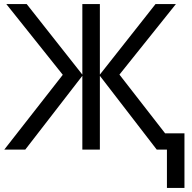

<svg xmlns="http://www.w3.org/2000/svg" viewBox="-20 -734 944 942"><path d="M843 -714 566 -368 790 -80H885V188H799V0H749L470 -362V0H384V-362L104 0H1L288 -367L11 -714H111L384 -368V-714H470V-368L743 -714Z"/></svg>

Font: Noto Sans Historical
Style: Regular
Weight: 400
Designer: Monotype Design Team
Foundry: Monotype Imaging Inc.
Version: Version 2.013; ttfautohint (v1.8.4.7-5d5b)